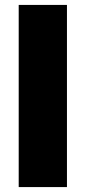

<svg xmlns="http://www.w3.org/2000/svg" viewBox="-20 -760 348 780"><path d="M252 -740V0H56V-740Z"/></svg>

Font: Fz Poppins ExtBd
Style: Regular
Weight: 800
Designer: Ninad Kale (Devanagari), Jonny Pinhorn (Latin)
Foundry: Indian Type Foundry
Version: Vit hóa bi Vntype.Com & FontZin.Com